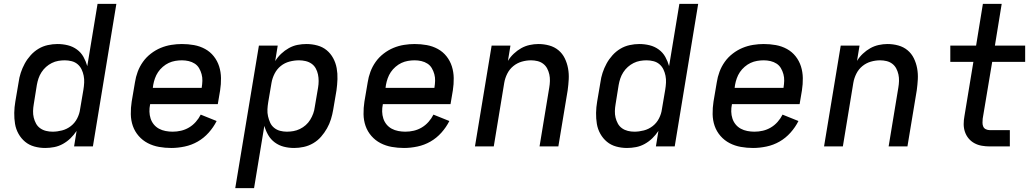

<svg xmlns="http://www.w3.org/2000/svg" viewBox="-20 -755 5340 990"><path d="M213 8Q184 8 157 0.5Q130 -7 109.5 -24Q89 -41 75.5 -65Q62 -89 57.5 -116.5Q53 -144 53.5 -173Q54 -202 59 -231L76 -331Q79 -355 87 -379.5Q95 -404 107.5 -427Q120 -450 138 -470Q156 -490 178.5 -503.5Q201 -517 226.5 -522.5Q252 -528 276 -528Q304 -528 330 -521.5Q356 -515 377 -499.5Q398 -484 410.5 -461.5Q423 -439 430 -414L483 -735H580L459 0H362L375 -80Q361 -59 343.5 -42Q326 -25 304.5 -13Q283 -1 259.5 3.5Q236 8 213 8ZM251 -76Q275 -76 300 -82.5Q325 -89 345.5 -105Q366 -121 378 -144.5Q390 -168 393 -192L410 -292Q413 -310 414 -328.5Q415 -347 411.5 -364.5Q408 -382 400.5 -397.5Q393 -413 380 -424Q367 -435 349.5 -439.5Q332 -444 314 -444Q297 -444 280 -441Q263 -438 247 -430Q231 -422 217.5 -410Q204 -398 194 -382.5Q184 -367 178.5 -350.5Q173 -334 170 -317L154 -217Q151 -200 150.5 -182.5Q150 -165 154 -148.5Q158 -132 166 -117.5Q174 -103 187.5 -93.5Q201 -84 217.5 -80Q234 -76 251 -76Z M863 8Q831 8 800 2.5Q769 -3 742 -17Q715 -31 695 -54Q675 -77 665 -105.5Q655 -134 654.5 -166.5Q654 -199 659 -231L676 -331Q680 -358 690 -385Q700 -412 717 -436Q734 -460 758 -478.5Q782 -497 808.5 -508Q835 -519 863 -523.5Q891 -528 918 -528Q950 -528 980.5 -522.5Q1011 -517 1037.5 -502.5Q1064 -488 1082.5 -464.5Q1101 -441 1110 -412.5Q1119 -384 1119.5 -352.5Q1120 -321 1115 -289L1103 -218H754V-217Q750 -198 750.5 -179.5Q751 -161 756.5 -144Q762 -127 773 -113.5Q784 -100 799.5 -91.5Q815 -83 833.5 -79.5Q852 -76 870 -76Q892 -76 913.5 -81Q935 -86 954.5 -97.5Q974 -109 989.5 -126.5Q1005 -144 1015 -164L1097 -131Q1081 -99 1056 -71Q1031 -43 999.5 -25Q968 -7 932.5 0.5Q897 8 863 8ZM768 -302H1020V-303Q1023 -321 1023.5 -338.5Q1024 -356 1019.5 -372.5Q1015 -389 1006.5 -403.5Q998 -418 984 -427Q970 -436 953 -440Q936 -444 918 -444Q901 -444 883.5 -441Q866 -438 850 -430.5Q834 -423 819.5 -410.5Q805 -398 795 -383Q785 -368 779 -351Q773 -334 770 -317Z M1193 215 1315 -520H1412L1399 -440Q1412 -461 1430 -478Q1448 -495 1469.5 -507Q1491 -519 1514 -523.5Q1537 -528 1560 -528Q1589 -528 1616.5 -520.5Q1644 -513 1664.5 -496Q1685 -479 1698 -455Q1711 -431 1716 -403.5Q1721 -376 1720 -347Q1719 -318 1715 -289L1698 -189Q1694 -165 1686.5 -140.5Q1679 -116 1666 -93Q1653 -70 1635.5 -50Q1618 -30 1595 -16.5Q1572 -3 1546.5 2.5Q1521 8 1497 8Q1469 8 1443.5 1.5Q1418 -5 1397 -20.5Q1376 -36 1363 -58.5Q1350 -81 1343 -106L1290 215ZM1459 -76Q1476 -76 1493 -79Q1510 -82 1526.5 -90Q1543 -98 1556.5 -110Q1570 -122 1579.5 -137.5Q1589 -153 1595 -169.5Q1601 -186 1603 -203L1620 -303Q1623 -320 1623 -337.5Q1623 -355 1619.5 -371.5Q1616 -388 1608 -402.5Q1600 -417 1586.5 -426.5Q1573 -436 1556 -440Q1539 -444 1522 -444Q1498 -444 1473 -437.5Q1448 -431 1428 -415Q1408 -399 1396 -375.5Q1384 -352 1380 -328L1363 -228Q1360 -210 1359 -191.5Q1358 -173 1362 -155.5Q1366 -138 1373 -122.5Q1380 -107 1393.5 -96Q1407 -85 1424 -80.5Q1441 -76 1459 -76Z M2063 8Q2031 8 2000 2.5Q1969 -3 1942 -17Q1915 -31 1895 -54Q1875 -77 1865 -105.5Q1855 -134 1854.5 -166.5Q1854 -199 1859 -231L1876 -331Q1880 -358 1890 -385Q1900 -412 1917 -436Q1934 -460 1958 -478.5Q1982 -497 2008.5 -508Q2035 -519 2063 -523.5Q2091 -528 2118 -528Q2150 -528 2180.5 -522.5Q2211 -517 2237.5 -502.5Q2264 -488 2282.5 -464.5Q2301 -441 2310 -412.5Q2319 -384 2319.5 -352.5Q2320 -321 2315 -289L2303 -218H1954V-217Q1950 -198 1950.5 -179.5Q1951 -161 1956.5 -144Q1962 -127 1973 -113.5Q1984 -100 1999.5 -91.5Q2015 -83 2033.5 -79.5Q2052 -76 2070 -76Q2092 -76 2113.5 -81Q2135 -86 2154.5 -97.5Q2174 -109 2189.5 -126.5Q2205 -144 2215 -164L2297 -131Q2281 -99 2256 -71Q2231 -43 2199.5 -25Q2168 -7 2132.5 0.5Q2097 8 2063 8ZM1968 -302H2220V-303Q2223 -321 2223.5 -338.5Q2224 -356 2219.5 -372.5Q2215 -389 2206.5 -403.5Q2198 -418 2184 -427Q2170 -436 2153 -440Q2136 -444 2118 -444Q2101 -444 2083.5 -441Q2066 -438 2050 -430.5Q2034 -423 2019.5 -410.5Q2005 -398 1995 -383Q1985 -368 1979 -351Q1973 -334 1970 -317Z M2429 0 2515 -520H2612L2599 -441Q2611 -461 2629 -478Q2647 -495 2667.5 -506.5Q2688 -518 2711 -523Q2734 -528 2756 -528Q2785 -528 2812 -520.5Q2839 -513 2859.5 -496Q2880 -479 2892 -454.5Q2904 -430 2909 -402.5Q2914 -375 2912.5 -346.5Q2911 -318 2907 -289L2859 0H2762L2812 -303Q2815 -320 2815.5 -337.5Q2816 -355 2812.5 -371Q2809 -387 2801.5 -401.5Q2794 -416 2781 -426Q2768 -436 2751.5 -440Q2735 -444 2718 -444Q2694 -444 2670 -437Q2646 -430 2626.5 -414Q2607 -398 2595.5 -375Q2584 -352 2580 -328L2526 0Z M3213 8Q3184 8 3157 0.5Q3130 -7 3109.5 -24Q3089 -41 3075.5 -65Q3062 -89 3057.5 -116.5Q3053 -144 3053.5 -173Q3054 -202 3059 -231L3076 -331Q3079 -355 3087 -379.5Q3095 -404 3107.5 -427Q3120 -450 3138 -470Q3156 -490 3178.5 -503.5Q3201 -517 3226.5 -522.5Q3252 -528 3276 -528Q3304 -528 3330 -521.5Q3356 -515 3377 -499.5Q3398 -484 3410.5 -461.5Q3423 -439 3430 -414L3483 -735H3580L3459 0H3362L3375 -80Q3361 -59 3343.5 -42Q3326 -25 3304.5 -13Q3283 -1 3259.5 3.5Q3236 8 3213 8ZM3251 -76Q3275 -76 3300 -82.5Q3325 -89 3345.5 -105Q3366 -121 3378 -144.5Q3390 -168 3393 -192L3410 -292Q3413 -310 3414 -328.5Q3415 -347 3411.5 -364.5Q3408 -382 3400.5 -397.5Q3393 -413 3380 -424Q3367 -435 3349.5 -439.5Q3332 -444 3314 -444Q3297 -444 3280 -441Q3263 -438 3247 -430Q3231 -422 3217.5 -410Q3204 -398 3194 -382.5Q3184 -367 3178.5 -350.5Q3173 -334 3170 -317L3154 -217Q3151 -200 3150.5 -182.5Q3150 -165 3154 -148.5Q3158 -132 3166 -117.5Q3174 -103 3187.5 -93.5Q3201 -84 3217.5 -80Q3234 -76 3251 -76Z M3863 8Q3831 8 3800 2.5Q3769 -3 3742 -17Q3715 -31 3695 -54Q3675 -77 3665 -105.5Q3655 -134 3654.5 -166.5Q3654 -199 3659 -231L3676 -331Q3680 -358 3690 -385Q3700 -412 3717 -436Q3734 -460 3758 -478.5Q3782 -497 3808.5 -508Q3835 -519 3863 -523.5Q3891 -528 3918 -528Q3950 -528 3980.5 -522.5Q4011 -517 4037.5 -502.5Q4064 -488 4082.5 -464.5Q4101 -441 4110 -412.5Q4119 -384 4119.5 -352.5Q4120 -321 4115 -289L4103 -218H3754V-217Q3750 -198 3750.5 -179.5Q3751 -161 3756.5 -144Q3762 -127 3773 -113.5Q3784 -100 3799.5 -91.5Q3815 -83 3833.5 -79.5Q3852 -76 3870 -76Q3892 -76 3913.5 -81Q3935 -86 3954.5 -97.5Q3974 -109 3989.5 -126.5Q4005 -144 4015 -164L4097 -131Q4081 -99 4056 -71Q4031 -43 3999.5 -25Q3968 -7 3932.5 0.5Q3897 8 3863 8ZM3768 -302H4020V-303Q4023 -321 4023.5 -338.5Q4024 -356 4019.5 -372.5Q4015 -389 4006.5 -403.5Q3998 -418 3984 -427Q3970 -436 3953 -440Q3936 -444 3918 -444Q3901 -444 3883.5 -441Q3866 -438 3850 -430.5Q3834 -423 3819.5 -410.5Q3805 -398 3795 -383Q3785 -368 3779 -351Q3773 -334 3770 -317Z M4229 0 4315 -520H4412L4399 -441Q4411 -461 4429 -478Q4447 -495 4467.5 -506.5Q4488 -518 4511 -523Q4534 -528 4556 -528Q4585 -528 4612 -520.5Q4639 -513 4659.5 -496Q4680 -479 4692 -454.5Q4704 -430 4709 -402.5Q4714 -375 4712.5 -346.5Q4711 -318 4707 -289L4659 0H4562L4612 -303Q4615 -320 4615.5 -337.5Q4616 -355 4612.5 -371Q4609 -387 4601.5 -401.5Q4594 -416 4581 -426Q4568 -436 4551.5 -440Q4535 -444 4518 -444Q4494 -444 4470 -437Q4446 -430 4426.5 -414Q4407 -398 4395.5 -375Q4384 -352 4380 -328L4326 0Z M5084 0Q5063 0 5042.5 -3.5Q5022 -7 5004.5 -16.5Q4987 -26 4974.5 -41Q4962 -56 4955.5 -75Q4949 -94 4949 -115Q4949 -136 4953 -157L4999 -436H4880V-520H5013L5048 -735H5145L5110 -520H5266V-436H5096L5047 -143Q5046 -133 5046 -122Q5046 -111 5050 -102Q5054 -93 5063.5 -88.5Q5073 -84 5084 -84H5187V0Z"/></svg>

Font: Iosevka Aile Medium
Style: Italic
Weight: 500
Italic angle: -9°
Designer: Belleve Invis
Foundry: Belleve Invis
Version: Version 31.1.0; ttfautohint (v1.8.4)